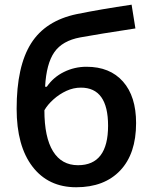

<svg xmlns="http://www.w3.org/2000/svg" viewBox="-20 -787 649 817"><path d="M50.8 -324.2Q50.8 -504.9 112.1 -602.1Q173.3 -699.2 307.1 -727.1Q408.2 -747.6 540 -767.1L556.2 -666Q396 -641.6 321.8 -627.9Q245.1 -613.8 211.2 -564.9Q177.2 -516.1 171.9 -418H179.2Q207 -458.5 252 -480.7Q296.9 -502.9 348.1 -502.9Q447.8 -502.9 503.4 -439.9Q559.1 -377 559.1 -263.2Q559.1 -132.8 491.5 -61.5Q423.8 9.8 304.2 9.8Q185.5 9.8 118.2 -78.1Q50.8 -166 50.8 -324.2ZM312 -84Q439.9 -84 439.9 -252Q439.9 -414.1 324.2 -414.1Q292.5 -414.1 262.7 -400.4Q232.9 -386.7 207.8 -364.3Q182.6 -341.8 168.9 -317.9Q168.9 -202.6 205.6 -143.3Q242.2 -84 312 -84Z"/></svg>

Font: JBL Sans
Style: Semibold
Weight: 600
Version: Version 1.10